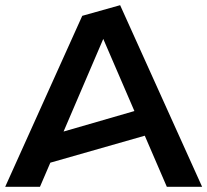

<svg xmlns="http://www.w3.org/2000/svg" viewBox="-25 -720 799 740"><path d="M-5 0H129L169 -93L533 -197L618 0H754L438 -700L292 -659ZM220 -213 373 -570 493 -292Z"/></svg>

Font: Talent
Style: Bold
Weight: 600
Designer: Mike Powis
Version: Version 1.001;hotconv 1.0.109;makeotfexe 2.5.65596